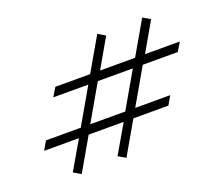

<svg xmlns="http://www.w3.org/2000/svg" viewBox="-96 -682 972 835"><g transform="rotate(-20 390.0 -265.0)"><path d="M468 -181H630L607 -141H445L358 10L324 -10L400 -141H238L151 10L117 -10L193 -141H32L55 -181H216L311 -346H149L173 -386H334L423 -540L457 -520L380 -386H542L631 -540L665 -520L588 -386H749L725 -346H563ZM355 -346 260 -181H422L517 -346Z"/></g></svg>

Font: Inknut Antiqua Light
Style: Regular
Weight: 300
Designer: Claus Eggers Sørensen
Foundry: Claus Eggers Sørensen
Version: Version 1.003; ttfautohint (v1.8.2) -l 8 -r 50 -G 200 -x 14 